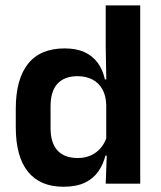

<svg xmlns="http://www.w3.org/2000/svg" viewBox="-20 -681 596 712"><path d="M215 11.5Q128.5 11.5 83.5 -44.5Q38.5 -100.5 38.5 -209.5V-277Q38.5 -387.5 84 -444.5Q129.5 -501.5 219.5 -501.5Q263.5 -501.5 293.8 -487.5Q324 -473.5 342.8 -447.5Q361.5 -421.5 369 -386.5H406.5L374 -291.5Q373 -326 359.8 -349.8Q346.5 -373.5 323 -386Q299.5 -398.5 267.5 -398.5Q219 -398.5 193.2 -370.5Q167.5 -342.5 167.5 -287V-206Q167.5 -151 193.2 -123Q219 -95 268.5 -95Q296.5 -95 318.5 -105.5Q340.5 -116 355.2 -134.2Q370 -152.5 376.5 -175.5L407 -104H371Q363 -72 345 -45.8Q327 -19.5 295.5 -4Q264 11.5 215 11.5ZM372 0 376.5 -120 374 -148.5V-349L374.5 -369.5L372 -510V-661H500V0Z"/></svg>

Font: Anek Bangla SemiBold
Style: Regular
Weight: 600
Designer: Sulekha Rajkumar (Bangla), Yesha Goshar (Latin)
Foundry: Ek Type
Version: Version 1.003